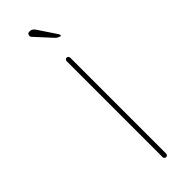

<svg xmlns="http://www.w3.org/2000/svg" viewBox="-304 -939 955 955"><g transform="rotate(-45 174.0 -461.5)"><path d="M192.9 -13.2Q192.9 -7.3 196.5 -3.7Q200.2 0 206.1 0Q210.4 0 214.1 -3.7Q217.8 -7.3 217.8 -13.2V-687Q217.8 -692.9 214.1 -696.5Q210.4 -700.2 206.1 -700.2Q200.2 -700.2 196.5 -696.5Q192.9 -692.9 192.9 -687ZM255.9 -797.9Q253.9 -798.8 250.7 -799.8Q247.6 -800.8 246.3 -801.5Q245.1 -802.2 242.7 -803.5Q240.2 -804.7 237.8 -807.1Q235.4 -809.6 231.9 -813L161.1 -890.1Q147.9 -903.3 150.9 -908.2Q151.4 -908.7 152.3 -913.6Q153.3 -918.5 156.7 -920.7Q160.2 -922.9 168.9 -922.9Q185.1 -922.9 196.8 -904.8L258.8 -812Q263.2 -805.2 263.2 -800.8Q263.2 -793.9 255.9 -797.9Z"/></g></svg>

Font: Quicksand
Style: Light
Weight: 300
Designer: Andrew Paglinawan
Foundry: Andrew Paglinawan
Version: 1.002